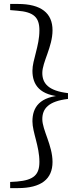

<svg xmlns="http://www.w3.org/2000/svg" viewBox="-20 -798 414 991"><path d="M330.9 -317.4C230.9 -329 198.4 -366.9 198.4 -421.4C198.4 -477.6 251.1 -556.5 251.1 -641.9C251.1 -730 192.8 -777.6 72.4 -777.6H32.4V-745.9L67.8 -742.9C155.6 -736.4 183.4 -707.7 183.4 -641.1C183.4 -560.3 147.4 -488.7 147.4 -432.8C147.4 -360.5 184.7 -303.8 306.5 -298.9V-305.8C184.7 -300.9 147.4 -244.3 147.4 -171.9C147.4 -115.2 183.4 -43.6 183.4 37.4C183.4 102.9 155.6 131.6 67.8 139L32.4 141.2V172.9H72.4C192.8 172.9 251.1 126.1 251.1 37.9C251.1 -47.5 198.4 -127.1 198.4 -183.1C198.4 -237.8 230.9 -275.7 330.9 -287.3Z"/></svg>

Font: Source Han Serif TW VF
Style: Regular
Weight: 250
Designer: Ryoko NISHIZUKA 西塚涼子 (kana & ideographs); Frank Grießhammer (Latin, Greek & Cyrillic); Wenlong ZHANG 张文龙 (bopomofo); San
Foundry: Adobe
Version: Version 2.002;hotconv 1.1.0;makeotfexe 2.6.0